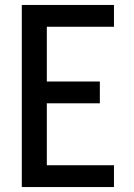

<svg xmlns="http://www.w3.org/2000/svg" viewBox="-20 -755 540 775"><path d="M68 0V-735H440V-647H169V-426H383V-338H169V-88H440V0Z"/></svg>

Font: Iosevka Curly Semibold
Style: Regular
Weight: 600
Monospace: yes
Designer: Belleve Invis
Foundry: Belleve Invis
Version: Version 22.1.2; ttfautohint (v1.8.4)